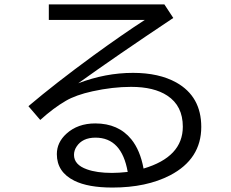

<svg xmlns="http://www.w3.org/2000/svg" viewBox="-20 -802 1040 864"><path d="M199.7 -782.2H719.7L759.8 -721.2Q502 -549.3 332 -427.2Q454.6 -474.1 578.6 -474.1Q695.3 -474.1 773.4 -430.7Q885.7 -367.7 885.7 -231Q885.7 -86.4 745.6 -13.2Q639.2 42 485.8 42Q376.5 42 314.5 11.2Q235.8 -27.8 235.8 -108.4Q235.8 -161.1 278.8 -200.2Q329.6 -246.6 408.7 -246.6Q512.7 -246.6 570.8 -175.3Q610.8 -126 626 -43.5Q802.7 -95.7 802.7 -231.9Q802.7 -325.7 732.9 -371.6Q673.3 -411.1 569.8 -411.1Q487.3 -411.1 396 -391.1Q320.8 -374.5 275.9 -348.1Q221.2 -316.4 161.1 -262.2L107.9 -324.2Q229.5 -427.2 399.9 -551.8Q534.2 -649.4 631.8 -712.4H199.7ZM554.7 -28.3Q527.8 -182.6 409.7 -182.6Q351.1 -182.6 324.7 -142.6Q313 -125 313 -105Q313 -60.5 371.1 -40Q415.5 -23.9 483.9 -23.9Q514.6 -23.9 554.7 -28.3Z"/></svg>

Font: BIZ UDGothic
Style: Regular
Weight: 400
Monospace: yes
Designer: TypeBank Co., Ltd.
Foundry: Morisawa Inc.
Version: Version 1.05